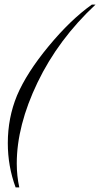

<svg xmlns="http://www.w3.org/2000/svg" viewBox="-20 -764 436 836"><path d="M64 52H48Q14 -40 14 -141Q14 -251 54 -348Q96 -447 191.5 -562.5Q287 -678 380 -744H396Q234 -593 143.5 -405Q53 -217 53 -52Q53 2 64 52Z"/></svg>

Font: Dynalight
Style: Regular
Weight: 400
Designer: Astigmatic (AOETI)
Foundry: Astigmatic (AOETI)
Version: Version 1.000